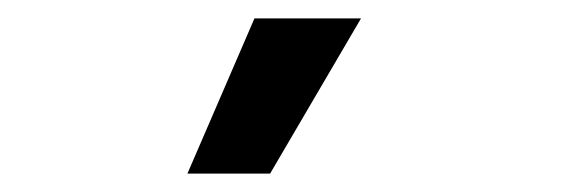

<svg xmlns="http://www.w3.org/2000/svg" viewBox="-20 -764 618 209"><path d="M184 -575 257 -744H373L274 -575Z"/></svg>

Font: CBA Beacon Sans Bold
Style: Regular
Weight: 700
Designer: Wei Huang
Foundry: Wei Huang
Version: Version 1.002